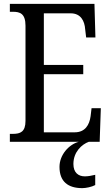

<svg xmlns="http://www.w3.org/2000/svg" viewBox="-20 -734 576 994"><path d="M31 0H388C336 14 288 68 288 130C288 206 332 240 406 240C424 240 455 234 473 224V171C453 176 435 179 419 179C386 179 360 160 360 115C360 52 404 13 440 0H496L502 -174H454L449 -132C443 -88 421 -49 367 -49H207V-350H411V-398H207V-665H346C398 -665 418 -626 421 -582L426 -540H474L469 -714H31V-673H47C83 -673 112 -664 112 -601V-108C112 -51 85 -41 47 -41H31Z"/></svg>

Font: Noto Serif Lao Cond
Style: Regular
Weight: 400
Width: 3
Designer: Monotype Design Team
Foundry: Monotype Imaging Inc.
Version: Version 2.004